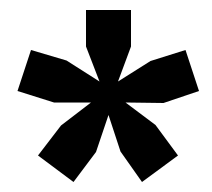

<svg xmlns="http://www.w3.org/2000/svg" viewBox="-20 -719 423 384"><path d="M56 -408 102 -468 162 -514H88L15 -537L42 -619L113 -598L179 -556L152 -626V-699H242V-626L216 -556L281 -597L351 -619L378 -537L307 -513L231 -514L291 -469L336 -408L264 -355L221 -416L197 -489L172 -415L127 -355Z"/></svg>

Font: Mukta Mahee ExtraBold
Style: Regular
Weight: 800
Designer: Shuchita Grover, Noopur Datye, Girish Dalvi, Yashodeep Gholap
Foundry: Ek Type
Version: Version 2.538;PS 1.000;hotconv 16.6.51;makeotf.lib2.5.65220;